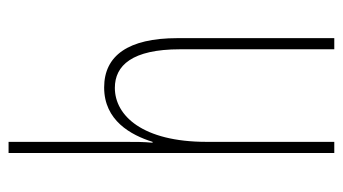

<svg xmlns="http://www.w3.org/2000/svg" viewBox="-196 -604 800 448"><g transform="rotate(-90 204.0 -380.0)"><path d="M97 -492V-760H71V0H97V-298C97 -447 158 -512 223 -512C275 -512 313 -472 313 -360V0H339V-366C339 -481 298 -537 224 -537C147 -537 113 -475 97 -424H95C97 -446 97 -461 97 -492Z"/></g></svg>

Font: Noto Sans Armenian ExtraCondensed Thin
Style: Regular
Weight: 100
Width: 2
Designer: Monotype Design Team
Foundry: Monotype Imaging Inc.
Version: Version 2.008